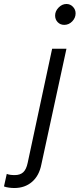

<svg xmlns="http://www.w3.org/2000/svg" viewBox="-134 -733 400 965"><path d="M189 -608Q169 -608 156 -621.5Q143 -635 143 -655Q143 -677 160.5 -695Q178 -713 200 -713Q219 -713 232.5 -699Q246 -685 246 -666Q246 -643 229 -625.5Q212 -608 189 -608ZM-62 212Q-75 212 -89.5 210Q-104 208 -114 204L-100 141Q-93 144 -83 145.5Q-73 147 -60 147Q-33 147 -17.5 133Q-2 119 5 86L128 -488H200L74 93Q63 150 27 181Q-9 212 -62 212Z"/></svg>

Font: Red Hat Text
Style: Italic
Weight: 400
Italic angle: -12°
Designer: Pentagram / MCKL
Foundry: Pentagram / MCKL
Version: Version 1.005; Red Hat Text Italic